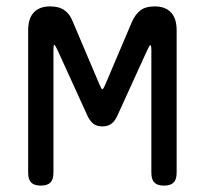

<svg xmlns="http://www.w3.org/2000/svg" viewBox="-20 -570 640 600"><path d="M532 -30Q532 -9 522.5 0.5Q513 10 492.5 10Q472 10 462.5 0.5Q453 -9 453 -30V-413Q453 -429 450 -429Q447 -429 440 -413L347 -209Q340 -193 329 -184Q318 -175 300 -175Q282 -175 271 -184Q260 -193 253 -209L160 -413Q152 -430 149.5 -430Q147 -430 147 -413V-30Q147 -9 137.5 0.5Q128 10 107.5 10Q87 10 77.5 0.5Q68 -9 68 -30V-475Q68 -513 86 -531.5Q104 -550 136 -550Q151 -550 162 -547Q173 -544 182 -537.5Q191 -531 197.5 -521.5Q204 -512 208 -501L290 -308Q297 -291 300 -291Q303 -291 310 -308L392 -501Q402 -524 418 -537Q434 -550 464 -550Q496 -550 514 -531.5Q532 -513 532 -475Z"/></svg>

Font: Maple Mono Normal NL Light
Style: Regular
Weight: 300
Monospace: yes
Designer: subframe7536
Version: Version 7.000